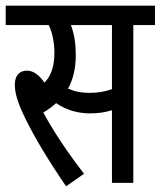

<svg xmlns="http://www.w3.org/2000/svg" viewBox="-20 -642 564 674"><path d="M212 12 275 -32C219 -104 167 -182 132 -247C149 -257 164 -268 177 -280C216 -253 259 -244 295 -244C322 -244 348 -247 373 -255V0H448V-554H524V-622H0V-554H151C163 -530 171 -493 171 -458C171 -411 160 -375 136 -352C117 -379 97 -394 75 -394C47 -394 32 -375 32 -345C32 -314 43 -279 69 -226C100 -162 149 -80 212 12ZM294 -316C266 -316 244 -320 219 -331C236 -362 246 -401 246 -448C246 -488 241 -521 229 -554H373V-329C348 -320 322 -316 294 -316Z"/></svg>

Font: Noto Sans Devanagari ExtraCondensed
Style: Regular
Weight: 400
Width: 2
Designer: Jelle Bosma - Monotype Design Team
Foundry: Monotype Imaging Inc.
Version: Version 2.004